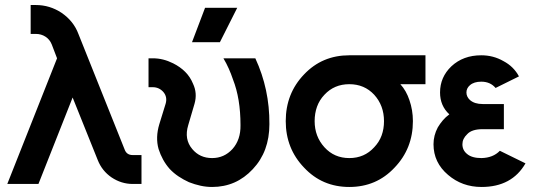

<svg xmlns="http://www.w3.org/2000/svg" viewBox="-20 -732 2128 764"><path d="M102 -712V-597H123Q144 -597 161 -586Q178 -575 186 -555L207 -500L9 0H133L269 -344L369 -95Q386 -52 424 -26Q463 0 508 0H543V-115H508Q484 -115 476 -137L292 -597Q273 -648 225 -681Q178 -712 123 -712Z M571 -500V-385H588Q613 -385 630 -366Q647 -346 639 -319L614 -238Q598 -185 611 -139Q618 -117 629 -97Q640 -77 655 -60Q671 -43 690.5 -30Q710 -17 732 -7Q755 2 778 7Q801 12 824 12Q920 12 986 -59Q1052 -129 1052 -238Q1053 -377 996 -500H869Q881 -480 890.5 -458.5Q900 -437 907 -416Q922 -378 929.5 -332.5Q937 -287 937 -234Q938 -176 905 -139Q872 -103 824 -103Q775 -103 745 -139Q712 -178 729 -234L754 -319Q760 -340 758.5 -360Q757 -380 748 -399Q737 -426 717 -446Q697 -466 669 -480Q649 -490 629 -495Q609 -500 588 -500ZM744 -564H855L924 -701H796Z M1370 -512Q1262 -512 1190 -436Q1117 -360 1117 -250Q1117 -141 1190 -65Q1262 12 1370 12Q1478 12 1550 -65Q1623 -141 1623 -250Q1623 -272 1619.5 -293Q1616 -314 1609 -334Q1603 -352 1594 -368Q1585 -384 1573 -397H1673V-512ZM1370 -397Q1430 -397 1469 -355Q1508 -312 1508 -250Q1508 -219 1498.5 -193Q1489 -167 1469 -146Q1430 -103 1370 -103Q1310 -103 1271 -146Q1232 -189 1232 -250Q1232 -281 1241.5 -307.5Q1251 -334 1271 -355Q1310 -397 1370 -397Z M1985 -318H1901Q1868 -318 1850 -334Q1836 -347 1836 -364Q1836 -381 1850 -393Q1866 -407 1895 -407Q1931 -407 1952 -382L2045 -428Q2035 -447 2019.5 -462.5Q2004 -478 1983 -489Q1943 -512 1895 -512Q1823 -512 1776 -468Q1731 -425 1731 -364Q1731 -311 1768 -277Q1753 -266 1742 -253Q1731 -240 1722 -225Q1705 -193 1705 -158Q1705 -85 1763 -36Q1819 12 1896 12Q2017 12 2071 -82L1969 -132Q1942 -104 1896 -103Q1858 -103 1839 -119Q1820 -134 1820 -158Q1820 -180 1839 -198Q1857 -218 1901 -218H1985Z"/></svg>

Font: Unageo
Style: SemiBold
Weight: 600
Designer: Richard Sepsi
Foundry: Richard Sepsi
Version: Version 2.000